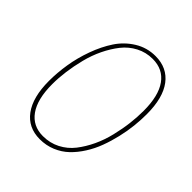

<svg xmlns="http://www.w3.org/2000/svg" viewBox="-193 -819 956 956"><g transform="rotate(45 285.5 -340.5)"><path d="M354 -690.9Q436.5 -690.9 482.2 -630.4Q527.8 -569.8 527.8 -455.1Q527.8 -414.1 523.2 -371.1Q518.6 -328.1 507.8 -282.2Q497.1 -236.3 481.4 -194.3Q465.8 -152.3 442.1 -115Q418.5 -77.6 389.6 -50Q360.8 -22.5 322 -6.3Q283.2 9.8 238.8 9.8Q156.7 9.8 111.3 -52Q65.9 -113.8 65.9 -228Q65.9 -285.6 75.7 -346.7Q85.4 -407.7 107.9 -470Q130.4 -532.2 162.6 -580.8Q194.8 -629.4 244.6 -660.2Q294.4 -690.9 354 -690.9ZM354 -670.9Q307.1 -670.9 266.8 -649.9Q226.6 -628.9 198.5 -593.3Q170.4 -557.6 148.7 -512.7Q127 -467.8 114.3 -417.2Q101.6 -366.7 95.2 -319.3Q88.9 -272 88.9 -228Q88.9 -122.6 128.2 -67.4Q167.5 -12.2 238.8 -12.2Q288.1 -12.2 329.3 -33.4Q370.6 -54.7 398.7 -90.8Q426.8 -127 448 -171.9Q469.2 -216.8 481.4 -267.8Q493.7 -318.8 499.3 -365.5Q504.9 -412.1 504.9 -456.1Q504.9 -561.5 465.8 -616.2Q426.8 -670.9 354 -670.9Z"/></g></svg>

Font: Fira Sans Compressed Thin
Style: Italic
Weight: 100
Width: 3
Italic angle: -8°
Designer: Carrois Corporate & Edenspiekermann AG
Foundry: Carrois Corporate GbR & Edenspiekermann AG
Version: Version 4.203;PS 004.203;hotconv 1.0.88;makeotf.lib2.5.64775